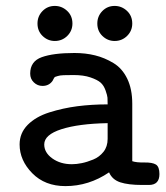

<svg xmlns="http://www.w3.org/2000/svg" viewBox="-20 -631 565 655"><path d="M46.9 -138.2Q46.9 -177.2 74.5 -205.1Q102.1 -232.9 148.4 -247.6Q194.8 -262.2 243.9 -268.6Q293 -274.9 347.2 -274.9Q347.2 -290 346.7 -297.6Q346.2 -305.2 340.1 -322.5Q334 -339.8 323 -349.4Q312 -358.9 288.6 -366.9Q265.1 -375 231 -375Q210 -375 197 -374.5Q184.1 -374 177 -371.6Q169.9 -369.1 168 -368.7Q166 -368.2 163.1 -362.5Q160.2 -356.9 159.2 -355Q147 -337.9 125 -337.9Q107.9 -337.9 95.5 -349.9Q83 -361.8 83 -379.9Q83 -421.9 122.6 -436Q162.1 -450.2 233.9 -450.2Q272 -450.2 304.4 -442.1Q336.9 -434.1 366.9 -416Q397 -397.9 414.1 -362.5Q431.2 -327.1 431.2 -276.9V-81.1Q445.3 -76.2 472.7 -76.7Q500 -77.1 512 -69.6Q523.9 -62 523.9 -37.1Q523.9 0 487.8 0H464.8Q418 0 390.4 -9Q362.8 -18.1 352.1 -43Q283.2 3.9 203.1 3.9Q133.3 3.9 90.1 -40Q46.9 -84 46.9 -138.2ZM107.9 -550.8Q107.9 -575.7 125 -593.3Q142.1 -610.8 167 -610.8Q190.9 -610.8 209 -594Q227.1 -577.1 227.1 -550.8Q227.1 -525.9 209.5 -508.5Q191.9 -491.2 167 -491.2Q143.1 -491.2 125.5 -508.1Q107.9 -524.9 107.9 -550.8ZM130.9 -138.2Q130.9 -110.4 158.4 -90.6Q186 -70.8 225.1 -70.8Q241.2 -70.8 259 -74.5Q276.9 -78.1 297.9 -86.7Q318.8 -95.2 333 -113Q347.2 -130.9 347.2 -157.2V-210.9Q248 -209 189.5 -190.2Q130.9 -171.4 130.9 -138.2ZM312 -550.8Q312 -575.7 329.1 -593.3Q346.2 -610.8 371.1 -610.8Q395 -610.8 413.1 -594Q431.2 -577.1 431.2 -550.8Q431.2 -525.9 413.6 -508.5Q396 -491.2 371.1 -491.2Q347.2 -491.2 329.6 -508.1Q312 -524.9 312 -550.8Z"/></svg>

Font: CMU Typewriter Text
Style: Bold
Weight: 700
Version: Version 0.7.0